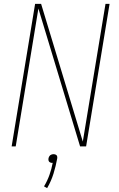

<svg xmlns="http://www.w3.org/2000/svg" viewBox="-20 -755 616 990"><path d="M40 0H61L178 -711L393 0H424L545 -735H524L407 -25L192 -735H161ZM223 215Q244 179 256 140Q268 101 275 62Q276 56 274.5 50.5Q273 45 267.5 42.5Q262 40 256 40Q250 40 244 42.5Q238 45 234.5 50.5Q231 56 230 62Q229 68 230.5 73.5Q232 79 237.5 82Q243 85 249 85Q250 85 252 84Q246 116 235 147Q224 178 207 206Z"/></svg>

Font: Iosevka Sparkle Thin
Style: Italic
Weight: 100
Italic angle: -9°
Designer: Belleve Invis
Foundry: Belleve Invis
Version: Version 4.5.0; ttfautohint (v1.8.3)